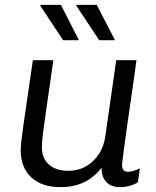

<svg xmlns="http://www.w3.org/2000/svg" viewBox="-20 -758 640 788"><path d="M228 10Q151 10 108 -30.5Q65 -71 65 -141Q65 -154 67.5 -178Q70 -202 76 -243.5Q82 -285 91.5 -350.5Q101 -416 115 -511H199Q185 -415 176 -351.5Q167 -288 161.5 -249Q156 -210 154 -188.5Q152 -167 152 -153Q152 -108 181 -82.5Q210 -57 260 -57Q321 -57 363 -98Q405 -139 413 -204L457 -511H540Q530 -435 519 -361Q508 -287 499.5 -226Q491 -165 486 -126Q481 -87 481 -79Q481 -66 487.5 -59.5Q494 -53 504 -53Q526 -53 554 -67L546 -10Q530 0 512 5Q494 10 473 10Q435 10 415.5 -12Q396 -34 397 -70Q380 -47 355.5 -28.5Q331 -10 299.5 0Q268 10 228 10ZM387 -593 293 -735 294 -738H377L452 -593ZM239 -593 145 -735 146 -738H230L304 -593Z"/></svg>

Font: Chivo Mono Medium Light
Style: Italic
Weight: 300
Italic angle: -8.05°
Monospace: yes
Version: Version 1.008